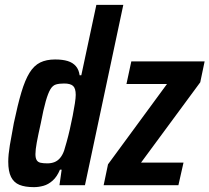

<svg xmlns="http://www.w3.org/2000/svg" viewBox="-20 -763 863 791"><path d="M120 8Q83 8 60 -1.5Q37 -11 25.5 -34Q14 -57 14 -97Q14 -125 20.5 -164.5Q27 -204 37 -256Q53 -332 68 -382.5Q83 -433 101.5 -463Q120 -493 145.5 -505.5Q171 -518 207 -518Q238 -518 259 -511.5Q280 -505 292.5 -490.5Q305 -476 308 -453H315L377 -743H488L330 0H225L234 -64H227Q215 -35 197 -19Q179 -3 159 2.5Q139 8 120 8ZM175 -90Q191 -90 204 -95Q217 -100 227 -111.5Q237 -123 244 -142Q248 -155 254.5 -178Q261 -201 267.5 -229.5Q274 -258 279.5 -286Q285 -314 288.5 -337Q292 -360 292 -372Q292 -399 281 -409Q270 -419 244 -419Q224 -419 210.5 -415Q197 -411 187.5 -395Q178 -379 168.5 -346Q159 -313 148 -255Q137 -206 131.5 -176Q126 -146 126 -128Q126 -112 131 -103.5Q136 -95 147 -92.5Q158 -90 175 -90ZM407 0 425 -86 668 -417H501L521 -510H823L805 -424L561 -93H736L715 0Z"/></svg>

Font: Saira Condensed SemiBold
Style: Italic
Weight: 600
Width: 3
Italic angle: -12°
Designer: Hector Gatti with collaboration of the Omnibus-Type team
Foundry: Omnibus-Type
Version: Version 1.101